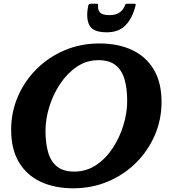

<svg xmlns="http://www.w3.org/2000/svg" viewBox="-20 -999 930 1034"><path d="M554.5 -825Q480.5 -825 461 -863.8Q441.5 -902.5 455.5 -969.5Q457.5 -979 469 -979H501Q509 -979 508.5 -971Q505.5 -946.5 518.5 -932Q531.5 -917.5 568 -917.5Q602.5 -917.5 622 -930.5Q641.5 -943.5 650.5 -964.5Q653.5 -971.5 655.2 -975.2Q657 -979 666 -979H702Q709.5 -979 710.5 -976.8Q711.5 -974.5 709.5 -967Q693 -901.5 656.5 -863.2Q620 -825 554.5 -825ZM225 -295Q225 -229 239 -179.5Q253 -130 286.8 -102.5Q320.5 -75 380 -75Q445.5 -75 498 -110.2Q550.5 -145.5 587.8 -202.5Q625 -259.5 645 -326Q665 -392.5 665 -455Q665 -521 651 -570.5Q637 -620 603.2 -647.5Q569.5 -675 510 -675Q446.5 -675 394.2 -639.8Q342 -604.5 304 -547.5Q266 -490.5 245.5 -424Q225 -357.5 225 -295ZM375 15Q273.5 15 198.2 -20.5Q123 -56 81.5 -126Q40 -196 40 -300Q40 -395 76.2 -479Q112.5 -563 177 -627.2Q241.5 -691.5 328 -728.2Q414.5 -765 515 -765Q616.5 -765 691.8 -729.5Q767 -694 808.5 -624Q850 -554 850 -450Q850 -355 813.8 -271Q777.5 -187 713 -122.8Q648.5 -58.5 562 -21.8Q475.5 15 375 15Z"/></svg>

Font: Besley*
Style: Bold Italic
Weight: 700
Italic angle: -13°
Designer: Owen Earl
Foundry: indestructible type*
Version: Version 2.000; ttfautohint (v1.8.3)